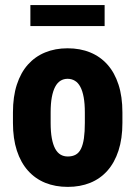

<svg xmlns="http://www.w3.org/2000/svg" viewBox="-20 -729 536 759"><path d="M31.2 -243.2V-284.7Q31.2 -347.2 46.6 -394.5Q62 -441.9 90.3 -473.6Q118.7 -505.4 158.4 -521.7Q198.2 -538.1 247.1 -538.1Q296.9 -538.1 336.7 -521.7Q376.5 -505.4 404.8 -473.6Q433.1 -441.9 448.5 -394.5Q463.9 -347.2 463.9 -284.7V-243.2Q463.9 -181.2 448.5 -133.8Q433.1 -86.4 404.8 -54.4Q376.5 -22.5 336.7 -6.3Q296.9 9.8 248 9.8Q198.7 9.8 158.9 -6.3Q119.1 -22.5 90.6 -54.4Q62 -86.4 46.6 -133.8Q31.2 -181.2 31.2 -243.2ZM180.2 -284.7V-243.2Q180.2 -208 184.8 -182.6Q189.5 -157.2 198.2 -141.1Q207 -125 219.5 -117.7Q231.9 -110.4 248 -110.4Q266.6 -110.4 279.5 -117.7Q292.5 -125 300.3 -141.1Q308.1 -157.2 311.8 -182.6Q315.4 -208 315.4 -243.2V-284.7Q315.4 -319.3 310.8 -344.5Q306.2 -369.6 297.6 -385.7Q289.1 -401.9 276.1 -409.7Q263.2 -417.5 247.1 -417.5Q231.4 -417.5 219 -409.7Q206.5 -401.9 198 -385.7Q189.5 -369.6 184.8 -344.5Q180.2 -319.3 180.2 -284.7ZM393.6 -709V-626H100.1V-709Z"/></svg>

Font: Roboto Condensed ExtraBold
Style: Regular
Weight: 800
Designer: Christian Robertson
Foundry: Google
Version: Version 3.008; 2023